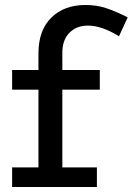

<svg xmlns="http://www.w3.org/2000/svg" viewBox="-20 -753 534 773"><path d="M334 -649.9Q287.6 -649.9 259.3 -620.8Q231 -591.8 231 -541V-471.2H381.8V-392.1H231V-79.1H370.1V0H28.8V-79.1H134.8V-392.1H28.8V-471.2H134.8V-538.1Q134.8 -630.9 186.5 -681.9Q238.3 -732.9 324.2 -732.9Q368.7 -732.9 406.7 -720.5Q444.8 -708 494.1 -683.1L459 -606.9Q390.1 -649.9 334 -649.9Z"/></svg>

Font: BioRhyme
Style: Regular
Weight: 400
Designer: Aoife Mooney
Foundry: Aoife Mooney Type
Version: Version 1.500;PS 001.500;hotconv 1.0.88;makeotf.lib2.5.64775